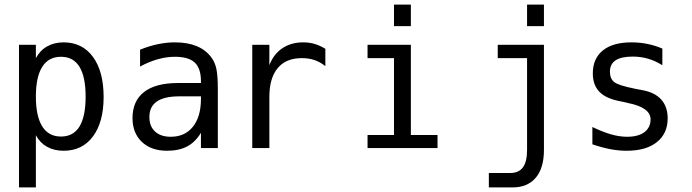

<svg xmlns="http://www.w3.org/2000/svg" viewBox="-20 -651 3040 844"><path d="M137.7 -56.6V172.9H63.5V-454.1H137.7V-395.5Q156.2 -429.7 187.5 -447.3Q218.8 -464.8 259.8 -464.8Q341.8 -464.8 388.7 -400.9Q435.5 -336.9 435.5 -224.6Q435.5 -114.3 388.7 -51.3Q341.8 11.7 259.8 11.7Q217.8 11.7 186.5 -5.9Q155.3 -23.4 137.7 -56.6ZM356.4 -226.6Q356.4 -312.5 329.6 -356.9Q302.7 -401.4 248 -401.4Q193.4 -401.4 165.5 -356.9Q137.7 -312.5 137.7 -226.6Q137.7 -140.6 165.5 -95.7Q193.4 -50.8 248 -50.8Q302.7 -50.8 329.6 -95.2Q356.4 -139.6 356.4 -226.6Z M768.6 -227.5Q703.1 -227.5 669.9 -205.1Q636.7 -182.6 636.7 -136.7Q636.7 -95.7 661.6 -72.8Q686.5 -49.8 730.5 -49.8Q792 -49.8 827.1 -92.8Q862.3 -135.7 863.3 -211.9V-227.5ZM937.5 -258.8V0H863.3V-67.4Q838.9 -26.4 802.7 -7.3Q766.6 11.7 714.8 11.7Q644.5 11.7 603.5 -27.3Q562.5 -66.4 562.5 -131.8Q562.5 -207 613.3 -246.6Q664.1 -286.1 762.7 -286.1H863.3V-297.9Q862.3 -352.5 835 -377Q807.6 -401.4 749 -401.4Q710.9 -401.4 671.9 -390.1Q632.8 -378.9 595.7 -358.4V-432.6Q636.7 -449.2 674.8 -457Q712.9 -464.8 749 -464.8Q804.7 -464.8 844.7 -448.2Q884.8 -431.6 909.2 -398.4Q924.8 -377.9 931.2 -348.1Q937.5 -318.4 937.5 -258.8Z M1410.2 -360.4Q1386.7 -378.9 1361.8 -387.2Q1336.9 -395.5 1306.6 -395.5Q1237.3 -395.5 1200.7 -351.6Q1164.1 -307.6 1164.1 -225.6V0H1088.9V-454.1H1164.1V-364.3Q1182.6 -413.1 1221.2 -439Q1259.8 -464.8 1312.5 -464.8Q1340.8 -464.8 1364.3 -457.5Q1387.7 -450.2 1410.2 -436.5Z M1711.9 -630.9H1786.1V-536.1H1711.9ZM1595.7 -454.1H1786.1V-57.6H1903.3V0H1595.7V-57.6H1711.9V-395.5H1595.7Z M2296.9 7.8V-395.5H2168V-454.1H2371.1V7.8Q2371.1 87.9 2335 130.4Q2298.8 172.9 2232.4 172.9H2128.9V109.4H2223.6Q2260.7 109.4 2278.8 84.5Q2296.9 59.6 2296.9 7.8ZM2296.9 -630.9H2371.1V-536.1H2296.9Z M2891.6 -437.5V-364.3Q2860.4 -383.8 2828.1 -393.1Q2795.9 -402.3 2761.7 -402.3Q2710.9 -402.3 2686 -385.7Q2661.1 -369.1 2661.1 -335.9Q2661.1 -305.7 2679.7 -290.5Q2698.2 -275.4 2772.5 -260.7L2802.7 -254.9Q2858.4 -245.1 2886.7 -213.4Q2915 -181.6 2915 -130.9Q2915 -64.5 2867.7 -26.4Q2820.3 11.7 2734.4 11.7Q2700.2 11.7 2663.6 4.9Q2627 -2 2584 -16.6V-92.8Q2626 -72.3 2664.1 -61Q2702.1 -49.8 2736.3 -49.8Q2786.1 -49.8 2813 -70.3Q2839.8 -90.8 2839.8 -126Q2839.8 -178.7 2740.2 -198.2L2737.3 -199.2L2710 -205.1Q2644.5 -216.8 2615.2 -247.1Q2585.9 -277.3 2585.9 -328.1Q2585.9 -393.6 2629.9 -429.2Q2673.8 -464.8 2755.9 -464.8Q2792 -464.8 2825.7 -458Q2859.4 -451.2 2891.6 -437.5Z"/></svg>

Font: BabelStone Flags
Style: Regular
Weight: 400
Designer: Andrew West
Foundry: BabelStone
Version: Version 4.12